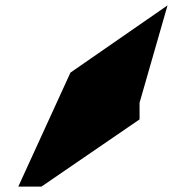

<svg xmlns="http://www.w3.org/2000/svg" viewBox="-20 -838 673 714"><path d="M48 -144H134L499 -394V-456L603 -818L242 -568Z"/></svg>

Font: bitstorm
Style: suext
Weight: 400
Version: Version 0.2